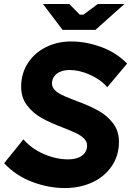

<svg xmlns="http://www.w3.org/2000/svg" viewBox="-20 -920 651 953"><path d="M0.6 -109.8 96.2 -228.2Q137 -181.4 197.9 -155.2Q258.8 -129 317.8 -129Q346.6 -129 367.8 -137.2Q389 -145.4 400.6 -160.7Q412.2 -176 412.2 -196.8Q412.2 -217.6 396.7 -232.9Q381.2 -248.2 355.1 -260.4Q329 -272.6 292 -286.8Q229.6 -310.4 186.6 -334.4Q143.6 -358.4 114.3 -396.8Q85 -435.2 85 -489.6Q85 -554.4 117.6 -605.6Q150.2 -656.8 207.1 -685.5Q264 -714.2 333.8 -714.2Q406 -714.2 480.9 -687.2Q555.8 -660.2 611 -604.4L512.4 -487.2Q478.6 -526 425.6 -549.3Q372.6 -572.6 326 -572.6Q300.8 -572.6 280.6 -564.5Q260.4 -556.4 249.2 -541.2Q238 -526 238 -506Q238 -488 250.7 -474.4Q263.4 -460.8 284.6 -450.2Q305.8 -439.6 340.2 -426.4Q350.6 -422.8 360.4 -418.6Q424.2 -395.2 468.7 -370.4Q513.2 -345.6 541.8 -307.3Q570.4 -269 570.4 -215.8Q570.4 -148 534.8 -95.5Q499.2 -43 438 -14.8Q376.8 13.4 301.8 13.4Q220.4 13.4 139.5 -17.3Q58.6 -48 0.6 -109.8ZM193.4 -900H324L376 -847.2H394L465.2 -900H597.4L454 -771.8H290.4Z"/></svg>

Font: Fixel Italic Variable Display Thin
Style: Italic
Weight: 100
Italic angle: -10°
Designer: AlfaBravo + MacPaw
Foundry: Kyrylo Tkachov, Marchela Mozhyna, Serhii Makarenko, Maria Weinstein, Zakhar Kryvoshyya
Version: Version 1.210;Glyphs 3.2 (3217)